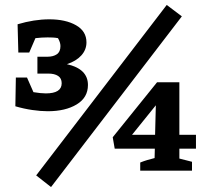

<svg xmlns="http://www.w3.org/2000/svg" viewBox="-20 -689 827 775"><path d="M44 -376H89L115 -317Q145 -312 165 -312Q229 -312 229 -353Q229 -373 214.5 -382.5Q200 -392 175 -392H131V-460H171Q195 -460 209.5 -470Q224 -480 224 -503Q224 -518 214 -535Q204 -537 193.5 -537.5Q183 -538 172 -538Q149 -538 123 -535L98 -477H54L51 -591Q118 -611 179 -611Q245 -611 287 -587Q329 -563 329 -518Q329 -488 308 -465Q287 -442 250 -430Q335 -411 335 -346Q335 -295 289.5 -267.5Q244 -240 173 -240Q144 -240 110 -245Q76 -250 42 -260ZM186 66 126 19 653 -669 714 -623ZM546 0V-33Q561 -39 574.5 -43Q588 -47 604 -51L605 -89H443L435 -135L614 -357H704V-145H771V-89H704V-49L755 -36V0ZM513 -145H606L609 -264Z"/></svg>

Font: Piazzolla
Style: Bold
Weight: 700
Designer: Juan Pablo del Peral
Foundry: Huerta Tipografica
Version: Version 1.330